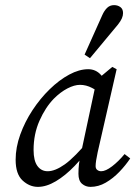

<svg xmlns="http://www.w3.org/2000/svg" viewBox="-20 -718 528 749"><path d="M128 11Q95 11 68 -14Q41 -39 41 -95Q41 -143 59 -193Q77 -243 107 -288.5Q137 -334 174 -370Q211 -406 250 -427Q289 -448 324 -448Q354 -448 374 -425.5Q394 -403 412 -371L379 -348Q362 -363 339 -375Q316 -387 292 -387Q270 -387 243 -373Q216 -359 190 -333Q157 -299 134 -247Q111 -195 111 -133Q111 -91 126 -70.5Q141 -50 166 -50Q195 -50 233 -77Q271 -104 332 -177L340 -157Q308 -109 271.5 -71Q235 -33 198 -11Q161 11 128 11ZM333 11Q314 11 300 -1Q286 -13 286 -40Q286 -60 288 -77Q290 -94 295 -116L357 -406L418 -457L435 -448L361 -124Q353 -87 353 -70Q353 -60 359.5 -55Q366 -50 375 -50Q392 -50 417 -69Q442 -88 466 -117L488 -100Q470 -73 445.5 -47.5Q421 -22 392.5 -5.5Q364 11 333 11ZM310 -505Q327 -543 344.5 -582Q362 -621 379 -659Q387 -677 398 -687.5Q409 -698 425 -698Q439 -698 449.5 -690.5Q460 -683 460 -667Q460 -657 455.5 -646.5Q451 -636 440 -622Q412 -589 385.5 -556.5Q359 -524 331 -491Z"/></svg>

Font: Lisu Bosa ExtraLight
Style: Italic
Weight: 200
Italic angle: -19°
Designer: David Morse, Annie Olsen, Victor Gaultney, Frank Grießhammer (Latin)
Foundry: SIL International
Version: Version 2.000